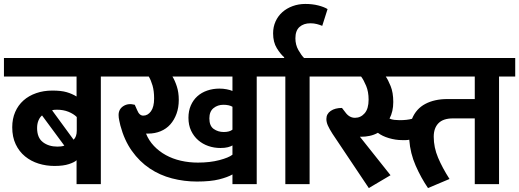

<svg xmlns="http://www.w3.org/2000/svg" viewBox="-30 -933 2631 973"><path d="M235 -474Q280 -474 307.5 -466Q335 -458 358 -444V-545H-10V-639H564V-545H481V0H358V-121Q348 -111 319.5 -101.5Q291 -92 246 -92Q204 -92 165.5 -104Q127 -116 97 -140.5Q67 -165 49.5 -202Q32 -239 32 -288Q32 -331 47 -365.5Q62 -400 89 -424Q116 -448 153.5 -461Q191 -474 235 -474ZM158 -284Q158 -235 187.5 -212.5Q217 -190 261 -190Q269 -190 278.5 -191Q288 -192 296 -195L183 -348Q172 -339 165 -322.5Q158 -306 158 -284ZM359 -340Q343 -356 317 -366.5Q291 -377 259 -377Q253 -377 246 -376.5Q239 -376 234 -374L343 -225Q359 -240 359 -271Z M1148 -49Q1124 -35 1080.5 -24Q1037 -13 968 -13Q903 -13 841.5 -29Q780 -45 728.5 -79.5Q677 -114 638.5 -168Q600 -222 580 -297Q578 -306 574.5 -321.5Q571 -337 571 -350Q571 -380 595.5 -395.5Q620 -411 653 -402L665 -375Q676 -347 696 -347Q719 -347 735 -369Q751 -391 751 -434Q751 -472 743 -499.5Q735 -527 724 -545H544V-639H1354V-545H1271V0H1148ZM1148 -196Q1140 -191 1125 -187Q1110 -183 1087 -183Q1055 -183 1026 -193Q997 -203 974.5 -222.5Q952 -242 938.5 -270.5Q925 -299 925 -336Q925 -371 937 -398.5Q949 -426 970 -445Q991 -464 1020 -474Q1049 -484 1082 -484Q1101 -484 1119 -480.5Q1137 -477 1148 -472V-545H844Q856 -526 866 -495.5Q876 -465 876 -427Q876 -388 864.5 -356.5Q853 -325 833 -302.5Q813 -280 784 -268Q755 -256 721 -256H710Q724 -221 750 -193.5Q776 -166 810.5 -147Q845 -128 886.5 -118.5Q928 -109 973 -109Q1034 -109 1081.5 -121.5Q1129 -134 1148 -149ZM1148 -276V-392Q1131 -402 1102 -402Q1073 -402 1052 -385Q1031 -368 1031 -333Q1031 -295 1053 -279.5Q1075 -264 1104 -264Q1133 -264 1148 -276Z M1416 -545H1334V-639H1410V-643Q1392 -658 1373 -688.5Q1354 -719 1354 -764Q1354 -797 1366.5 -824.5Q1379 -852 1401 -871.5Q1423 -891 1453 -902Q1483 -913 1517 -913Q1553 -913 1582.5 -905.5Q1612 -898 1630 -887L1603 -802Q1591 -807 1576 -811Q1561 -815 1543 -815Q1509 -815 1488 -796.5Q1467 -778 1467 -739Q1467 -706 1482 -679.5Q1497 -653 1511 -639H1622V-545H1539V0H1416Z M2265 -333Q2216 -333 2192 -308.5Q2168 -284 2168 -240Q2168 -186 2190 -134Q2212 -82 2248 -26L2139 20Q2104 -31 2076.5 -93.5Q2049 -156 2044 -225Q2036 -223 2027 -223Q2018 -223 2007 -223Q1975 -223 1941 -233Q1907 -243 1885 -260Q1865 -249 1843.5 -244.5Q1822 -240 1801 -240H1794L1949 -45L1839 20L1655 -255Q1639 -280 1631.5 -297Q1624 -314 1624 -330Q1624 -356 1646 -371Q1668 -386 1703 -386L1720 -364Q1740 -336 1769 -336Q1798 -336 1818 -359Q1838 -382 1838 -428Q1838 -468 1825.5 -498Q1813 -528 1800 -545H1602V-639H2581V-545H2499V0H2376V-333ZM1925 -545Q1936 -530 1949.5 -497Q1963 -464 1963 -416Q1963 -368 1944 -332Q1955 -327 1968.5 -325.5Q1982 -324 1995 -324Q2033 -324 2058 -331Q2079 -382 2125.5 -406.5Q2172 -431 2237 -431H2376V-545Z"/></svg>

Font: Mukta
Style: Bold
Weight: 700
Designer: Girish Dalvi and Yashodeep Gholap
Foundry: Ek Type
Version: Version 2.538;PS 1.002;hotconv 16.6.51;makeotf.lib2.5.65220;